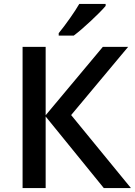

<svg xmlns="http://www.w3.org/2000/svg" viewBox="-20 -951 682 971"><path d="M642.1 0H504.9L210.9 -361.8V0H94.2V-713.9H210.9V-368.2L500 -713.9H627.9L339.8 -369.1ZM276.9 -771V-783.2Q304.7 -817.4 334.2 -859.4Q363.8 -901.4 380.9 -931.2H514.2V-920.9Q488.8 -891.1 438.2 -844Q387.7 -796.9 353 -771Z"/></svg>

Font: JBL Sans
Style: Semibold
Weight: 600
Version: Version 1.10